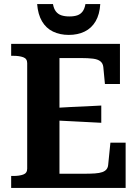

<svg xmlns="http://www.w3.org/2000/svg" viewBox="-20 -926 683 946"><path d="M599 -223V0H35V-59H46Q75 -59 94.5 -66Q114 -73 114 -95V-615Q114 -637 94.5 -644Q75 -651 46 -651H35V-710H571V-512H497L489 -596Q487 -614 474.5 -624Q462 -634 438 -637Q414 -640 379 -640H273V-70H395Q425 -70 447.5 -71.5Q470 -73 484 -78Q498 -83 505 -92Q512 -101 513 -114L524 -223ZM245 -394Q285 -397 324 -398.5Q363 -400 402 -402Q441 -404 479 -406V-321Q441 -323 402 -325Q363 -327 324 -329Q285 -331 245 -333ZM319 -754Q363 -754 397 -770.5Q431 -787 451 -821Q471 -855 474 -906H401Q397 -883 387 -869.5Q377 -856 361 -850.5Q345 -845 322 -845Q299 -845 282.5 -850.5Q266 -856 255.5 -869.5Q245 -883 241 -906H163Q167 -855 187 -821Q207 -787 241 -770.5Q275 -754 319 -754Z"/></svg>

Font: Roboto Serif 28pt SemiBold
Style: Regular
Weight: 600
Designer: Greg Gazdowicz
Foundry: Commercial Type
Version: Version 1.008